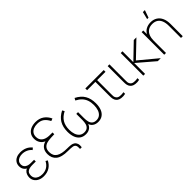

<svg xmlns="http://www.w3.org/2000/svg" viewBox="190 -1945 3245 3245"><g transform="rotate(-45 1812.0 -322.5)"><path d="M467 -129 432 -149Q402 -89 352.5 -58Q303 -27 237 -27Q191 -27 156.2 -41.8Q121.5 -56.5 102.2 -84.2Q83 -112 83 -150Q83 -183 94.2 -205.5Q105.5 -228 131 -241.2Q156.5 -254.5 199 -258Q219 -259 230 -259H310V-300H231Q189 -300 158.5 -312Q128 -324 111.5 -347Q95 -370 95 -402Q95 -438 113.5 -463Q132 -488 163.8 -500.5Q195.5 -513 235 -513Q288 -513 334 -491.5Q380 -470 409 -433L442 -461Q404.5 -508 351.5 -531.5Q298.5 -555 230 -555Q178 -555 137.8 -536.2Q97.5 -517.5 74.8 -483Q52 -448.5 52 -403Q52 -353 77.2 -319Q102.5 -285 148 -268L154 -288Q115.5 -285 90 -263.5Q64.5 -242 52.2 -210.5Q40 -179 40 -146Q40 -98.5 64.5 -62Q89 -25.5 132.5 -5.2Q176 15 231 15Q314 15 373.2 -22.2Q432.5 -59.5 467 -129Z M821 0Q670.5 0 603.8 -55Q537 -110 537 -207Q537 -280 571 -324.8Q605 -369.5 666 -385Q617 -406.5 588.5 -450.2Q560 -494 560 -553Q560 -612 589 -653.2Q618 -694.5 667.2 -714.8Q716.5 -735 777 -735Q865.5 -735 927 -692.2Q988.5 -649.5 1023 -574L979 -557Q944 -625.5 897.2 -659.2Q850.5 -693 777 -693Q726.5 -693 687.8 -677.2Q649 -661.5 627 -629.8Q605 -598 605 -552Q605 -486 649.2 -448.5Q693.5 -411 774 -407Q797 -406 857 -406V-364Q848 -364 774 -361Q713 -358.5 671.5 -345Q630 -331.5 606 -299.5Q582 -267.5 582 -212Q582 -122.5 646 -81.2Q710 -40 839 -40Q857.5 -40 884.2 -39Q911 -38 931 -35Q964 -30 988.5 -13.5Q1013 3 1025 36Q1037 69 1030 120H989Q993.5 63.5 979.8 38.5Q966 13.5 931.8 6.8Q897.5 0 821 0Z M1043 -235Q1043 -348 1089 -426Q1135 -504 1235 -555L1257 -516Q1167.5 -470 1127.8 -403.2Q1088 -336.5 1088 -239Q1088 -177 1104.8 -129Q1121.5 -81 1155.2 -53.5Q1189 -26 1239 -26Q1287.5 -26 1314.8 -48.8Q1342 -71.5 1352.2 -108.8Q1362.5 -146 1363 -197V-201V-344H1405V-201Q1405 -150 1414.8 -112Q1424.5 -74 1452 -50Q1479.5 -26 1529 -26Q1579.5 -26 1613.5 -54Q1647.5 -82 1663.8 -130Q1680 -178 1680 -239Q1680 -304.5 1662.5 -355.5Q1645 -406.5 1607.8 -446Q1570.5 -485.5 1511 -516L1533 -555Q1634 -503.5 1679.5 -425.5Q1725 -347.5 1725 -235Q1725 -158.5 1703.2 -102.2Q1681.5 -46 1638 -15Q1594.5 16 1531 16Q1469 16 1427.2 -16.8Q1385.5 -49.5 1376 -114H1392Q1382.5 -49.5 1340.8 -16.8Q1299 16 1238 16Q1173 16 1129.5 -15.2Q1086 -46.5 1064.5 -102.8Q1043 -159 1043 -235Z M1989 -63Q1982 -78.5 1978.8 -94.8Q1975.5 -111 1974.8 -127.2Q1974 -143.5 1974 -171Q1974 -175 1974 -179V-498H1775V-540H2215V-498H2016V-179V-158Q2015.5 -128.5 2017.2 -112.8Q2019 -97 2027 -81Q2038 -60 2054.5 -49.5Q2071 -39 2096 -36Q2145.5 -31 2186 -40V0Q2162 5.5 2137.2 6.8Q2112.5 8 2091 5Q2054.5 0.5 2028.8 -16.2Q2003 -33 1989 -63Z M2324 -63Q2317 -78.5 2313.8 -94.8Q2310.5 -111 2309.8 -127.2Q2309 -143.5 2309 -171Q2309 -175 2309 -179V-540H2351V-179V-158Q2350.5 -128.5 2352.2 -112.8Q2354 -97 2362 -81Q2373 -60 2389.5 -49.5Q2406 -39 2431 -36Q2480.5 -31 2521 -40V0Q2497 5.5 2472.2 6.8Q2447.5 8 2426 5Q2389.5 0.5 2363.8 -16.2Q2338 -33 2324 -63Z M2621 -540H2663V-280L2933 -540H2996L2714 -270L3039 0H2967L2663 -260V0H2621Z M3522 -286Q3522 -362 3501.2 -412Q3480.5 -462 3441 -486.5Q3401.5 -511 3345 -511Q3282 -511 3241.2 -482.2Q3200.5 -453.5 3181.8 -404.8Q3163 -356 3163 -295L3124 -294Q3124 -382.5 3153.5 -440.5Q3183 -498.5 3232.8 -525.2Q3282.5 -552 3345 -552Q3413 -552 3462.2 -521Q3511.5 -490 3537.8 -431.8Q3564 -373.5 3564 -294V0H3522ZM3121 -540H3160V-430H3163V0H3121ZM3342.5 -630H3375.5L3423.5 -765H3375.5Z"/></g></svg>

Font: Tap Sans
Style: Regular
Weight: 400
Designer: Tap Payments
Foundry: Tap Payments
Version: Version 1.001;Glyphs 3.1.2 (3151)